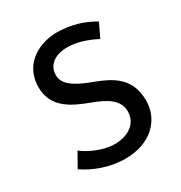

<svg xmlns="http://www.w3.org/2000/svg" viewBox="-173 -852 927 984"><g transform="rotate(-30 291.0 -360.5)"><path d="M480 -588 519 -669C464 -702 394 -729 298 -729C171 -724 82 -649 82 -532C82 -404 192 -361 283 -327C353 -300 417 -266 417 -198C417 -116 343 -84 276 -84C215 -84 140 -115 93 -151L46 -68C106 -26 193 8 286 8C436 8 526 -83 526 -198C526 -335 432 -380 343 -414C265 -443 190 -477 190 -540C190 -600 237 -636 313 -636C368 -636 429 -615 480 -588Z"/></g></svg>

Font: Reem Kufi
Style: Regular
Weight: 400
Designer: Khaled Hosny
Version: Version 0.007